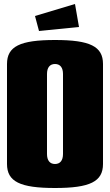

<svg xmlns="http://www.w3.org/2000/svg" viewBox="-20 -930 550 960"><path d="M175 -775 375 -795 355 -910 155 -850ZM255 -730C80 -730 15 -698 15 -610V-110C15 -22 80 10 255 10C430 10 495 -22 495 -110V-610C495 -698 430 -730 255 -730ZM255 -610C281 -610 295 -592 295 -560V-160C295 -128 281 -110 255 -110C229 -110 215 -128 215 -160V-560C215 -592 229 -610 255 -610Z"/></svg>

Font: MikodacsPCS
Style: Regular
Weight: 900
Designer: gluk (gluksza@wp.pl)
Foundry: gluk (gluksza@wp.pl)
Version: Version 0.27